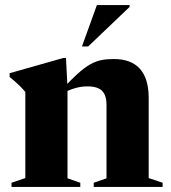

<svg xmlns="http://www.w3.org/2000/svg" viewBox="-20 -738 675 758"><path d="M246.5 -392.5V-34L297 -16.5V0H25.5V-16.5L80 -35V-375Q71 -386 55.8 -401Q40.5 -416 18 -434V-449L229.5 -509H240.5ZM350 -16.5 400.5 -34V-323.5Q400.5 -350 392.5 -366Q384.5 -382 368 -389.5Q351.5 -397 326 -397Q300 -397 275.8 -389.8Q251.5 -382.5 229 -370.5L222.5 -382Q259.5 -422.5 286.8 -447Q314 -471.5 336.2 -484Q358.5 -496.5 380.5 -500.8Q402.5 -505 429 -505Q498 -505 532.5 -466.2Q567 -427.5 567 -351.5V-35L622 -16.5V0H350ZM303.5 -554.5 362.5 -718H491.5V-710.5L328 -554.5Z"/></svg>

Font: Newsreader 60pt
Style: Bold
Weight: 700
Designer: Hugues Gentile
Foundry: Production Type
Version: Version 1.003